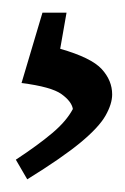

<svg xmlns="http://www.w3.org/2000/svg" viewBox="-20 -23 197 303"><path d="M47 -3H85L75 54Q124 68 140.5 86Q157 104 157 126Q157 141 146.5 159.5Q136 178 107 202Q78 226 23 260L5 229Q40 206 62.5 187Q85 168 95 149Q93 137 77 125.5Q61 114 14 108Z"/></svg>

Font: Ruwudu
Style: Regular
Weight: 400
Designer: Becca Hirsbrunner Spalinger
Foundry: SIL International
Version: Version 3.000